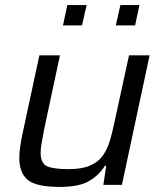

<svg xmlns="http://www.w3.org/2000/svg" viewBox="-20 -728 639 756"><path d="M215 8Q123 8 89.5 -19.5Q56 -47 56 -107Q56 -126 59.5 -150.5Q63 -175 69 -203L135 -510H216L153 -215Q148 -187 144 -165Q140 -143 140 -127Q140 -85 165 -73.5Q190 -62 250 -62Q302 -62 334.5 -76Q367 -90 385 -115.5Q403 -141 413 -175Q423 -209 431 -248L488 -510H569L460 0H387L398 -75H393Q370 -38 330.5 -15Q291 8 215 8ZM436 -628 454 -708H529L512 -628ZM228 -628 245 -708H321L303 -628Z"/></svg>

Font: Saira
Style: Italic
Weight: 400
Italic angle: -12°
Designer: Hector Gatti with collaboration of the Omnibus-Type team
Foundry: Omnibus-Type
Version: Version 1.100; ttfautohint (v1.8.3)